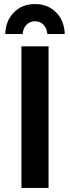

<svg xmlns="http://www.w3.org/2000/svg" viewBox="-20 -929 346 949"><path d="M86 -700H220V0H86ZM6 -761Q8 -827 49 -868Q90 -909 153 -909Q216 -909 257 -868Q298 -827 300 -761H214Q212 -789 195 -806.5Q178 -824 153 -824Q128 -824 111 -806.5Q94 -789 92 -761Z"/></svg>

Font: Montserrat Medium
Style: Regular
Weight: 500
Designer: Julieta Ulanovsky
Foundry: Julieta Ulanovsky
Version: Version 6.001